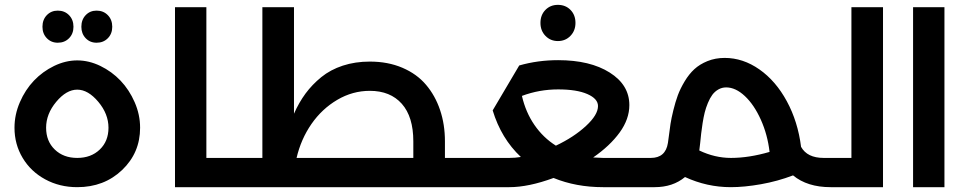

<svg xmlns="http://www.w3.org/2000/svg" viewBox="-20 -775 4017 795"><path d="M219.2 -598.1Q191.9 -598.1 173.8 -616.9Q155.8 -635.7 155.8 -664.1Q155.8 -693.4 173.8 -712.2Q191.9 -731 219.2 -731Q247.6 -731 265.9 -712.2Q284.2 -693.4 284.2 -664.1Q284.2 -635.3 265.9 -616.7Q247.6 -598.1 219.2 -598.1ZM379.9 -598.1Q352.5 -598.1 334.7 -616.9Q316.9 -635.7 316.9 -664.1Q316.9 -693.4 334.7 -712.2Q352.5 -731 379.9 -731Q408.2 -731 426.5 -712.2Q444.8 -693.4 444.8 -664.1Q444.8 -635.3 426.5 -616.7Q408.2 -598.1 379.9 -598.1ZM299.8 0Q226.6 0 167 -32.5Q107.4 -64.9 73.7 -121.3Q40 -177.7 40 -246.1Q40 -300.3 62.3 -351.8Q84.5 -403.3 120.6 -441.2Q156.7 -479 204.1 -502Q251.5 -524.9 299.8 -524.9Q348.1 -524.9 395.5 -502Q442.9 -479 479 -441.2Q515.1 -403.3 537.6 -351.8Q560.1 -300.3 560.1 -246.1Q560.1 -142.1 485.6 -71Q411.1 0 299.8 0ZM429.2 -246.1Q429.2 -303.2 387 -353.5Q344.7 -403.8 299.8 -403.8Q254.9 -403.8 212.9 -353.5Q170.9 -303.2 170.9 -246.1Q170.9 -190.4 206.8 -155.8Q242.7 -121.1 299.8 -121.1Q356.9 -121.1 393.1 -155.8Q429.2 -190.4 429.2 -246.1Z M951.7 -121.1Q971.7 -121.1 971.7 -61Q971.7 0 951.7 0H704.6V-745.1H834.5V-121.1Z M1962.4 -121.1Q1981.9 -121.1 1981.9 -61Q1981.9 0 1962.4 0H951.2Q931.2 0 931.2 -61Q931.2 -121.1 951.2 -121.1H1066.4V-745.1H1197.3V-304.2Q1217.8 -350.6 1245.1 -387.7Q1272.5 -424.8 1310.3 -455.6Q1348.1 -486.3 1399.4 -503.2Q1450.7 -520 1511.2 -520Q1586.4 -520 1646.2 -494.4Q1706.1 -468.8 1744.1 -423.8Q1782.2 -378.9 1802.2 -319.3Q1822.3 -259.8 1822.3 -189.9V-121.1ZM1208 -121.1H1691.4V-189.9Q1691.4 -291.5 1643.8 -345.2Q1596.2 -398.9 1511.2 -398.9Q1439.9 -398.9 1376.5 -361.6Q1313 -324.2 1269.5 -261.5Q1226.1 -198.7 1208 -121.1Z M2290 -605Q2259.3 -605 2238.5 -626.5Q2217.8 -647.9 2217.8 -680.2Q2217.8 -712.9 2238.3 -733.9Q2258.8 -754.9 2290 -754.9Q2321.8 -754.9 2342.3 -733.9Q2362.8 -712.9 2362.8 -680.2Q2362.8 -647.9 2342 -626.5Q2321.3 -605 2290 -605ZM2661.1 -121.1Q2681.2 -121.1 2681.2 -61Q2681.2 0 2661.1 0H2477.1Q2365.2 0 2272 -38.1Q2168.5 0 2088.9 0H1961.9Q1941.9 0 1941.9 -61Q1941.9 -121.1 1961.9 -121.1H2088.9Q2113.8 -121.1 2136.7 -125Q2055.2 -201.7 2020 -317.9L2129.9 -503.9Q2206.5 -525.9 2291 -525.9Q2423.3 -525.9 2504.6 -474.6Q2585.9 -423.3 2585.9 -339.8Q2585.9 -281.7 2545.7 -226.3Q2505.4 -170.9 2436 -123Q2464.4 -121.1 2477.1 -121.1ZM2141.1 -377.9Q2156.7 -310.1 2192.9 -257.6Q2229 -205.1 2281.7 -171.9Q2356 -207 2406 -253.2Q2456.1 -299.3 2456.1 -335.9Q2456.1 -366.2 2412.1 -385.5Q2368.2 -404.8 2291 -404.8Q2212.9 -404.8 2141.1 -377.9Z M3427.7 -121.1Q3447.8 -121.1 3447.8 -61Q3447.8 0 3427.7 0H3419.4Q3322.8 0 3263.7 -48.8Q3199.7 -24.4 3130.9 -12.2Q3062 0 3005.9 0Q2907.2 0 2816.4 -42Q2766.1 0 2690.4 0H2660.6Q2640.6 0 2640.6 -61Q2640.6 -121.1 2660.6 -121.1H2674.8Q2735.8 -121.1 2745.6 -183.1Q2746.6 -188.5 2749.8 -213.9Q2752.9 -239.3 2756.3 -262Q2759.8 -284.7 2768.1 -318.6Q2776.4 -352.5 2786.6 -380.4Q2796.9 -408.2 2814.9 -438.2Q2833 -468.3 2855 -488.5Q2877 -508.8 2909.4 -522Q2941.9 -535.2 2980.5 -535.2Q3056.6 -535.2 3124.5 -487.5Q3192.4 -439.9 3238 -355.7Q3283.7 -271.5 3296.9 -167Q3322.3 -121.1 3390.6 -121.1ZM2875.5 -151.9Q2939.9 -121.1 3006.8 -121.1Q3081.1 -121.1 3166.5 -146Q3158.2 -217.3 3130.4 -279.3Q3102.5 -341.3 3064.2 -377.2Q3025.9 -413.1 2986.8 -413.1Q2969.2 -413.1 2954.3 -404.5Q2939.5 -396 2929.4 -382.3Q2919.4 -368.7 2911.1 -348.6Q2902.8 -328.6 2897.9 -309.1Q2893.1 -289.6 2889.2 -264.9Q2885.3 -240.2 2883.3 -222.2Q2881.3 -204.1 2879.2 -182.9Q2877 -161.6 2875.5 -151.9Z M3505.4 -745.1H3636.2V0H3427.2Q3407.2 0 3407.2 -61Q3407.2 -121.1 3427.2 -121.1H3505.4Z M3760.7 0V-745.1H3890.6V0Z"/></svg>

Font: Montserrat-Arabic Medium
Style: Regular
Weight: 500
Designer: Mohamed Gaber
Foundry: Kief Type Foundry
Version: Version 5.008;PS 005.008;hotconv 1.0.88;makeotf.lib2.5.64775